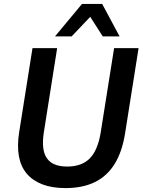

<svg xmlns="http://www.w3.org/2000/svg" viewBox="-20 -951 729 981"><path d="M315 10Q246 10 196.5 -9Q147 -28 116.5 -64Q86 -100 76.5 -153.5Q67 -207 78 -276L146 -705H272L204 -275Q190 -185 219.5 -142.5Q249 -100 323 -100Q397 -100 438 -141Q479 -182 494 -271L563 -705H688L619 -269Q604 -175 565.5 -113Q527 -51 464.5 -20.5Q402 10 315 10ZM261 -765 399 -931H502L591 -765H505L441 -865L346 -765Z"/></svg>

Font: Nunito Sans 10pt SemiCondensed
Style: Bold Italic
Weight: 700
Width: 4
Italic angle: -9°
Designer: Vernon Adams
Foundry: Vernon Adams
Version: Version 3.101;gftools[0.9.27]